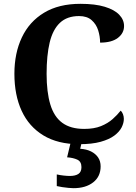

<svg xmlns="http://www.w3.org/2000/svg" viewBox="-20 -744 709 1004"><path d="M394.1 10Q282.3 10 206.8 -36Q131.2 -82 93.2 -164.5Q55.3 -247 55.3 -358Q55.3 -466 94.4 -548.5Q133.5 -631 210.5 -677.5Q287.5 -724 400.6 -724Q477.3 -724 527.8 -708.6Q578.3 -693.3 603.5 -666.9Q628.7 -640.5 628.7 -607.9Q628.7 -570.7 596.5 -545.9Q564.2 -521.1 503.4 -521.1Q503.4 -553.9 493.3 -585.7Q483.2 -617.5 459.1 -638.7Q435.1 -660 393.4 -660Q330.6 -660 293.3 -624.6Q256 -589.3 239.8 -521.9Q223.7 -454.5 223.7 -358Q223.7 -262 243.2 -197.6Q262.6 -133.2 306 -101.5Q349.4 -69.9 420.1 -69.9Q472 -69.9 508 -84.5Q544 -99.1 569 -121.3Q593.9 -143.4 610.9 -165.4Q618.4 -159.2 623 -147.1Q627.6 -135 627.6 -122.3Q627.6 -101 616.1 -78Q604.5 -55 577.9 -35Q551.4 -15.1 506.2 -2.5Q461.1 10 394.1 10ZM364.4 240Q354.4 240 338.3 238.5Q322.3 237 305.6 234.5Q288.9 232 276.9 229V168.1Q294.9 172.1 313.4 174.1Q331.9 176.1 344.9 176.1Q373.9 176.1 389.9 165.6Q405.9 155 405.9 130Q405.9 101 384.4 90.9Q362.9 80.9 330.9 78.6L351.9 -9H409.4L399.4 34Q432.4 36 456.2 48Q480 60 493.1 79.5Q506.2 99 506.2 126Q506.2 179 467.3 209.5Q428.4 240 364.4 240Z"/></svg>

Font: Noto Serif Malayalam
Style: Regular
Weight: 400
Designer: Indian type Foundry, Jelle Bosma, Monotype Design Team
Foundry: Monotype Imaging Inc.
Version: Version 2.103